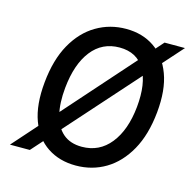

<svg xmlns="http://www.w3.org/2000/svg" viewBox="-81 -571 665 663"><g transform="rotate(15 252.0 -239.5)"><path d="M7 0 431.5 -478.5H504.5L78 0ZM244.5 11Q186 11 143 -17.5Q100 -46 79.5 -101.8Q59 -157.5 67 -239Q75 -321.5 106.2 -377.2Q137.5 -433 185.8 -461.5Q234 -490 292 -490Q350.5 -490 393 -461Q435.5 -432 456.2 -376.2Q477 -320.5 469 -239Q461 -157.5 429.8 -101.8Q398.5 -46 350.8 -17.5Q303 11 244.5 11ZM248 -57Q310.5 -57 349.5 -105.8Q388.5 -154.5 397 -239Q405.5 -324.5 377.2 -373.2Q349 -422 286.5 -422Q224.5 -422 186.8 -373.8Q149 -325.5 140.5 -239Q135 -183.5 145 -142.5Q155 -101.5 180.8 -79.2Q206.5 -57 248 -57Z"/></g></svg>

Font: Karla
Style: Italic
Weight: 400
Italic angle: -8°
Designer: Jonathan Pinhorn
Version: Version 2.004;gftools[0.9.33]